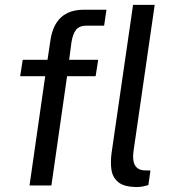

<svg xmlns="http://www.w3.org/2000/svg" viewBox="-20 -763 717 790"><path d="M101.5 0 166 -449.5H63L73.5 -517H175.5L187.5 -597Q206 -723 325 -723H418L408.5 -657.5H337Q306.5 -657.5 293 -640.5Q279.5 -623.5 274 -589L264.5 -517H384L373.5 -449.5H256L191.5 0ZM544.5 6.5Q491 6.5 467 -13.2Q443 -33 438.5 -64.8Q434 -96.5 439 -133L527.5 -743H616.5L529.5 -142Q518.5 -66 573 -62L599 -61.5L590.5 -1.5Q564 6.5 544.5 6.5Z"/></svg>

Font: Public Sans
Style: Italic
Weight: 400
Italic angle: -8°
Designer: The Public Sans project authors (U.S. Web Design System). Libre Franklin designed by Pablo Impallari and Rodrigo Fuenzal
Version: Version 1.008; ttfautohint (v1.8.1) -l 8 -r 50 -G 200 -x 14 